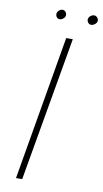

<svg xmlns="http://www.w3.org/2000/svg" viewBox="-93 -874 494 917"><g transform="rotate(10 154.0 -415.0)"><path d="M174 -700 54 0H84L206 -700ZM260 -807Q259 -798 265 -790.5Q271 -783 280 -783Q289 -783 298 -790Q307 -797 308 -806Q309 -815 302.5 -822.5Q296 -830 287 -830Q278 -830 269.5 -823Q261 -816 260 -807ZM108 -807Q107 -798 112.5 -790.5Q118 -783 127 -783Q136 -783 144.5 -790Q153 -797 154 -806Q155 -815 149 -822.5Q143 -830 134 -830Q125 -830 117 -823Q109 -816 108 -807Z"/></g></svg>

Font: Jost* 200 Thin Italic
Style: Italic
Weight: 200
Italic angle: -10°
Version: Version 3.200; ttfautohint (v0.97) -l 8 -r 50 -G 200 -x 14 -